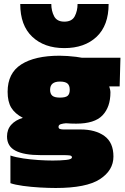

<svg xmlns="http://www.w3.org/2000/svg" viewBox="-20 -762 626 958"><path d="M301 -522Q201 -522 141 -578.5Q81 -635 81 -742H236Q236 -708 250 -681Q264 -654 301 -654Q339 -654 353 -681Q367 -708 367 -742H522Q522 -635 462 -578.5Q402 -522 301 -522ZM258 176Q223 176 179 173.5Q135 171 95 165.5Q55 160 32 152V14Q59 23 96 28.5Q133 34 172 36.5Q211 39 243 39Q281 39 310 36Q339 33 339 23Q339 15 327.5 13.5Q316 12 297 12H183Q100 12 57.5 -10Q15 -32 15 -81Q15 -116 36 -139.5Q57 -163 94 -174Q54 -195 36 -225Q18 -255 18 -304Q18 -397 86 -440.5Q154 -484 277 -484Q295 -484 317.5 -482.5Q340 -481 359.5 -478.5Q379 -476 388 -474H581L577 -331H525Q527 -325 529 -316.5Q531 -308 531 -301Q531 -228 491.5 -186.5Q452 -145 360 -145Q350 -145 335 -145.5Q320 -146 309 -147Q295 -146 283.5 -142.5Q272 -139 272 -129Q272 -121 279 -118.5Q286 -116 298 -116H382Q456 -116 501 -83.5Q546 -51 546 19Q546 88 478.5 132Q411 176 258 176ZM279 -275Q307 -275 317.5 -284Q328 -293 328 -314Q328 -336 316.5 -345.5Q305 -355 279 -355Q230 -355 230 -314Q230 -294 241 -284.5Q252 -275 279 -275Z"/></svg>

Font: Kanit Black
Style: Regular
Weight: 900
Designer: Katatrad Team
Foundry: CadsonDemak
Version: Version 2.000; ttfautohint (v1.8.3)